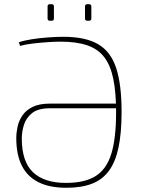

<svg xmlns="http://www.w3.org/2000/svg" viewBox="-20 -876 675 908"><path d="M294 12Q214 12 161.5 -14.5Q109 -41 83 -93Q57 -145 57 -223Q57 -248 63 -276.5Q69 -305 86 -330Q103 -355 134.5 -370.5Q166 -386 216 -386H545V-364H216Q160 -364 131.5 -341Q103 -318 93 -285Q83 -252 83 -222Q83 -112 136 -61.5Q189 -11 292 -11Q381 -11 432.5 -43.5Q484 -76 506.5 -149Q529 -222 529 -345Q529 -438 516 -502Q503 -566 473.5 -605Q444 -644 393 -661.5Q342 -679 267 -679Q239 -679 203.5 -676.5Q168 -674 134 -670Q100 -666 75 -659L69 -676Q91 -684 128 -690Q165 -696 206 -699Q247 -702 280 -702Q384 -702 444 -667Q504 -632 529.5 -554Q555 -476 555 -347Q555 -247 540.5 -178.5Q526 -110 495 -68Q464 -26 414.5 -7Q365 12 294 12ZM402 -856Q412 -856 412 -845V-789Q412 -778 402 -778H392Q382 -778 382 -789V-845Q382 -856 392 -856ZM225 -856Q235 -856 235 -845V-789Q235 -778 225 -778H215Q205 -778 205 -789V-845Q205 -856 215 -856Z"/></svg>

Font: Exo 2 Thin
Style: Regular
Weight: 250
Designer: Natanael Gama
Foundry: Natanael Gama
Version: Version 2.010